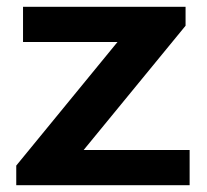

<svg xmlns="http://www.w3.org/2000/svg" viewBox="-20 -547 610 567"><path d="M28 0V-58L327 -423H48V-527H528V-471L227 -104H540V0Z"/></svg>

Font: Archivo SemiBold SemiExpanded
Style: Regular
Weight: 600
Width: 6
Version: Version 2.001